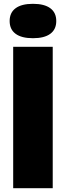

<svg xmlns="http://www.w3.org/2000/svg" viewBox="-20 -985 345 1005"><path d="M49 0V-740H256V0ZM30.5 -875Q30.5 -919 61.8 -942Q93 -965 152.5 -965Q212 -965 243.2 -942Q274.5 -919 274.5 -875Q274.5 -831 243.2 -808Q212 -785 152.5 -785Q93 -785 61.8 -808Q30.5 -831 30.5 -875Z"/></svg>

Font: Encode Sans SemiCondensed Black
Style: Regular
Weight: 900
Width: 4
Designer: Multiple Designers
Foundry: Impallari Type
Version: Version 2.000